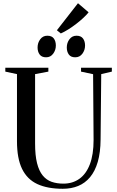

<svg xmlns="http://www.w3.org/2000/svg" viewBox="-20 -1164 726 1193"><path d="M370 9Q275.5 9 212.2 -20.2Q149 -49.5 117.2 -114.5Q85.5 -179.5 85.5 -286.5V-703.5L13 -719V-743H280.5V-719L198 -703.5V-272.5Q198 -198.5 210.2 -150Q222.5 -101.5 245.5 -73.5Q268.5 -45.5 301 -34.2Q333.5 -23 374 -23Q431 -23 473.2 -53Q515.5 -83 538.5 -143.5Q561.5 -204 561.5 -294.5L558.5 -703L483.5 -719V-743H675V-719L609 -703.5L605 -298Q604.5 -216.5 587.5 -158.2Q570.5 -100 539.5 -63Q508.5 -26 465.8 -8.5Q423 9 370 9ZM266 -808Q239 -808 226.2 -825.5Q213.5 -843 213.5 -869Q213.5 -898 230 -920Q246.5 -942 273.5 -942H274.5Q302 -942 314.5 -924.8Q327 -907.5 327 -881Q327 -853 310.5 -830.5Q294 -808 267 -808ZM447 -808Q420 -808 407.5 -825.5Q395 -843 395 -869Q395 -898 411.5 -920Q428 -942 455 -942H456Q483 -942 495.8 -924.8Q508.5 -907.5 508.5 -881Q508.5 -853 492 -830.5Q475.5 -808 448 -808ZM357.5 -956.5 333.5 -976 464.5 -1144 530.5 -1087.5Q518 -1071.5 497.8 -1052.8Q477.5 -1034 453.5 -1015.5Q429.5 -997 404.8 -981.5Q380 -966 358.5 -956.5Z"/></svg>

Font: Merriweather 120pt
Style: Regular
Weight: 400
Version: Version 2.100